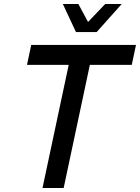

<svg xmlns="http://www.w3.org/2000/svg" viewBox="-20 -933 695 953"><path d="M191 0 321 -611H114L135 -710H655L634 -611H426L296 0ZM584 -913 460 -774H357L292 -913H369L417 -824L502 -913Z"/></svg>

Font: Geist Mono Medium
Style: Italic
Weight: 500
Italic angle: -12°
Monospace: yes
Designer: Basement.studio, Andrés Briganti, Mateo Zaragoza
Foundry: Basement.studio, Vercel, Andrés Briganti, Guido Ferreyra, Mateo Zaragoza
Version: Version 1.500; ttfautohint (v1.8.4.7-5d5b)